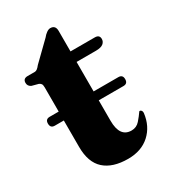

<svg xmlns="http://www.w3.org/2000/svg" viewBox="-147 -631 636 719"><g transform="rotate(-30 171.0 -271.0)"><path d="M-0.5 -251Q-0.5 -270 18 -270H57V-374.5Q57 -385.5 53.8 -390Q50.5 -394.5 44.5 -397L16.5 -404.5Q3 -411 3 -425Q3 -443.5 23 -443.5H54.5Q64 -443.5 76.5 -460L153.5 -535Q160 -543.5 169 -550Q178 -556.5 185.5 -556.5Q208 -556.5 208 -531.5V-443H313Q333 -443 333 -425Q333 -413 323.2 -405.2Q313.5 -397.5 291.5 -397.5H208V-270H315Q333.5 -270 333.5 -251Q333.5 -231.5 315 -231.5H208V-143.5Q208 -72 258.5 -72Q280 -72 294.2 -88.2Q308.5 -104.5 319 -120Q323.5 -121.5 327.2 -117.5Q331 -113.5 330.5 -105.5Q324 -52 288 -19.2Q252 13.5 194.5 13.5Q128 13.5 92.5 -18.5Q57 -50.5 57 -117.5V-231.5H18Q-0.5 -231.5 -0.5 -251Z"/></g></svg>

Font: Fraunces 144pt S050
Style: Bold
Weight: 700
Version: Version 1.000; ttfautohint (v1.8.3)